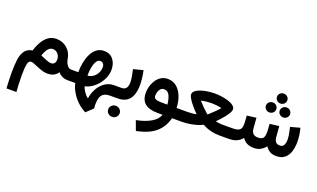

<svg xmlns="http://www.w3.org/2000/svg" viewBox="-95 -1221 3450 2087"><g transform="rotate(20 1630.5 -177.5)"><path d="M563 -216.3Q568.4 -181.6 588.4 -151.6Q608.4 -121.6 638.2 -121.6H651.4V0H637.7Q607.4 0 577.4 -13.9Q547.4 -27.8 528.8 -51.8Q509.3 -22 480 -7.1Q450.7 7.8 405.3 7.8Q377.9 7.8 347.9 -1.5Q317.9 -10.7 289.8 -22.7Q261.7 -34.7 238.3 -43.9Q214.8 -53.2 200.7 -53.2Q171.4 -53.2 162.6 -7.8Q153.8 37.6 153.8 124Q153.8 182.1 156.7 230.7Q159.7 279.3 162.1 311H46.9Q43.9 261.2 42.2 215.6Q40.5 169.9 40.5 126Q40.5 44.9 48.6 -18.8Q56.6 -82.5 84.7 -123Q112.8 -163.6 172.9 -174.3Q190.4 -231.9 217.8 -278.8Q245.1 -325.7 283.9 -353.3Q322.8 -380.9 374 -380.9Q448.2 -380.9 499.8 -335.7Q551.3 -290.5 563 -216.3ZM458.5 -171.4Q458.5 -209 435.5 -236.3Q412.6 -263.7 376 -263.7Q351.1 -263.7 332.8 -247.6Q314.5 -231.4 301.8 -206.5Q289.1 -181.6 280.8 -155.3Q321.3 -137.2 354.2 -124.5Q387.2 -111.8 406.7 -111.8Q434.1 -111.8 446.3 -129.2Q458.5 -146.5 458.5 -171.4Z M631.8 0V-121.6H720.7V-131.3Q720.7 -180.7 730.7 -233.6Q740.7 -286.6 762.5 -332.3Q784.2 -377.9 820.1 -406.5Q856 -435.1 907.7 -435.1Q975.1 -435.1 1012.9 -387.9Q1050.8 -340.8 1050.8 -269.5Q1050.8 -224.1 1033.4 -179.9Q1016.1 -135.7 985.8 -98.4Q955.6 -61 917.2 -35.4Q878.9 -9.8 836.9 -1.5Q845.2 27.3 866.5 58.3Q887.7 89.4 916 110.8Q924.8 45.4 955.1 -7.1Q985.4 -59.6 1031.2 -90.6Q1077.1 -121.6 1133.3 -121.6H1149.4V0H1132.3Q1067.9 0 1041 33.7Q1014.2 67.4 1014.2 140.1Q1014.2 151.9 1014.9 164.8Q1015.6 177.7 1016.6 190.4L940.4 262.2Q889.6 237.3 845.9 196.3Q802.2 155.3 771.7 104.5Q741.2 53.7 729.5 0ZM903.8 -317.9Q877.9 -317.9 860.6 -289.3Q843.3 -260.7 835 -217.8Q826.7 -174.8 826.7 -131.8V-121.1Q860.8 -123 889.2 -142.8Q917.5 -162.6 934.6 -194.3Q951.7 -226.1 951.7 -262.7Q951.7 -288.6 938.5 -303.2Q925.3 -317.9 903.8 -317.9Z M1217.8 0H1129.4V-121.6H1217.8Q1259.8 -121.6 1274.9 -146.5Q1290 -171.4 1290 -210Q1290 -242.7 1282.7 -281Q1275.4 -319.3 1267.6 -356.4L1379.4 -384.8Q1388.7 -341.8 1393.8 -299.6Q1398.9 -257.3 1398.9 -218.8Q1398.9 -156.2 1382.1 -106.7Q1365.2 -57.1 1325.7 -28.6Q1286.1 0 1217.8 0ZM1163.6 145.5Q1163.6 118.7 1182.9 100.3Q1202.1 82 1230 82Q1257.3 82 1276.6 100.3Q1295.9 118.7 1295.9 145.5Q1295.9 172.4 1276.6 190.7Q1257.3 209 1230 209Q1202.1 209 1182.9 190.7Q1163.6 172.4 1163.6 145.5Z M1663.1 -386.2Q1720.7 -386.2 1762.9 -351.8Q1805.2 -317.4 1829.6 -257.8Q1854 -198.2 1857.4 -121.6H1902.3V0H1848.6Q1824.7 101.1 1749 168.5Q1673.3 235.8 1526.9 264.6L1485.8 153.8Q1585 134.8 1652.8 95.9Q1720.7 57.1 1738.8 0H1681.2Q1585 0 1535.4 -39.8Q1485.8 -79.6 1485.8 -165.5Q1485.8 -201.7 1496.8 -240Q1507.8 -278.3 1530 -311.8Q1552.2 -345.2 1585.4 -365.7Q1618.7 -386.2 1663.1 -386.2ZM1679.2 -121.6H1750.5Q1745.6 -182.6 1725.3 -224.6Q1705.1 -266.6 1662.1 -266.6Q1636.2 -266.6 1621.1 -250Q1606 -233.4 1599.6 -210.9Q1593.3 -188.5 1593.3 -169.9Q1593.3 -141.1 1615.5 -131.3Q1637.7 -121.6 1679.2 -121.6Z M2196.3 -412.1Q2234.4 -412.1 2276.6 -406.2Q2318.8 -400.4 2355.7 -388.4Q2392.6 -376.5 2415.5 -357.9Q2438.5 -339.4 2438.5 -314.5Q2438.5 -298.8 2425 -274.9Q2411.6 -251 2390.9 -224.4Q2370.1 -197.8 2347.9 -173.3Q2325.7 -148.9 2307.6 -131.8Q2333 -125 2356 -123.3Q2378.9 -121.6 2398.4 -121.6H2474.6V0H2398.9Q2290.5 0 2196.3 -50.8Q2164.6 -34.2 2123.5 -22.7Q2082.5 -11.2 2039.8 -5.6Q1997.1 0 1960 0H1882.8V-121.6H1960.4Q1973.6 -121.6 1996.3 -122.1Q2019 -122.6 2043.2 -124.8Q2067.4 -127 2085.4 -131.8Q2067.9 -148.9 2045.4 -173.3Q2022.9 -197.8 2002.2 -224.6Q1981.4 -251.5 1968 -275.4Q1954.6 -299.3 1954.6 -314.5Q1954.6 -339.4 1977.5 -357.9Q2000.5 -376.5 2037.1 -388.4Q2073.7 -400.4 2115.7 -406.2Q2157.7 -412.1 2196.3 -412.1ZM2196.8 -300.8Q2173.3 -300.8 2141.6 -297.9Q2109.9 -294.9 2078.1 -286.6Q2102.5 -258.3 2130.1 -231.2Q2157.7 -204.1 2177 -186.8Q2196.3 -169.4 2196.3 -169.4Q2196.3 -169.4 2215.8 -186.8Q2235.4 -204.1 2263.2 -231.2Q2291 -258.3 2315.4 -286.6Q2284.2 -294.9 2252.2 -297.9Q2220.2 -300.8 2196.8 -300.8Z M2840.8 -610.4Q2840.8 -634.8 2858.2 -651.1Q2875.5 -667.5 2900.4 -667.5Q2925.3 -667.5 2942.6 -651.1Q2960 -634.8 2960 -610.4Q2960 -585.9 2942.6 -569.3Q2925.3 -552.7 2900.4 -552.7Q2875.5 -552.7 2858.2 -569.6Q2840.8 -586.4 2840.8 -610.4ZM2920.4 -478.5Q2920.4 -502.9 2938 -519.5Q2955.6 -536.1 2980.5 -536.1Q3005.4 -536.1 3022.7 -519.5Q3040 -502.9 3040 -478.5Q3040 -454.6 3022.7 -437.7Q3005.4 -420.9 2980.5 -420.9Q2955.6 -420.9 2938 -437.7Q2920.4 -454.6 2920.4 -478.5ZM2760.7 -478.5Q2760.7 -502.9 2778.3 -519.5Q2795.9 -536.1 2820.8 -536.1Q2845.7 -536.1 2863 -519.5Q2880.4 -502.9 2880.4 -478.5Q2880.4 -454.6 2863 -437.7Q2845.7 -420.9 2820.8 -420.9Q2795.9 -420.9 2778.3 -437.7Q2760.7 -454.6 2760.7 -478.5ZM2795.4 0Q2743.7 0 2711.2 -17.6Q2678.7 -35.2 2658.7 -66.4Q2633.3 -35.2 2596.7 -17.6Q2560.1 0 2500 0H2455.1V-121.6H2501Q2557.6 -121.6 2582.8 -138.4Q2607.9 -155.3 2607.9 -210Q2607.9 -221.7 2606.2 -249.3Q2604.5 -276.9 2602.1 -305.2L2709.5 -318.4L2718.8 -197.8Q2721.2 -162.1 2740.2 -141.8Q2759.3 -121.6 2796.4 -121.6Q2841.3 -121.6 2856.7 -142.6Q2872.1 -163.6 2872.1 -210Q2872.1 -221.2 2870.4 -249Q2868.7 -276.9 2866.2 -305.2L2973.6 -318.4L2982.9 -197.8Q2985.4 -164.1 3000.2 -142.8Q3015.1 -121.6 3050.3 -121.6Q3083.5 -121.6 3096.2 -147.2Q3108.9 -172.9 3108.9 -208.5Q3108.9 -234.9 3104.5 -262.7Q3100.1 -290.5 3094.5 -314Q3088.9 -337.4 3085.9 -350.1L3195.8 -379.9Q3205.6 -343.8 3211.4 -302.7Q3217.3 -261.7 3217.3 -221.2Q3217.3 -163.6 3201.9 -113Q3186.5 -62.5 3150.1 -31.2Q3113.8 0 3050.8 0Q3005.9 0 2976.3 -18.6Q2946.8 -37.1 2927.2 -66.9Q2901.4 -35.6 2869.1 -17.8Q2836.9 0 2795.4 0Z"/></g></svg>

Font: Vazirmatn RD UI FD SemiBold
Style: Regular
Weight: 600
Designer: Saber Rastikerdar
Foundry: Saber Rastikerdar
Version: Version 33.003